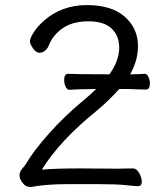

<svg xmlns="http://www.w3.org/2000/svg" viewBox="-20 -733 640 757"><path d="M493 -440Q527 -440 550 -442H551Q559 -442 565 -430Q571 -418 571 -404Q571 -380 556 -380L513 -381Q502 -382 478 -382H450Q413 -340 362 -297Q214 -177 145 -64Q195 -69 294 -69L440 -68L505 -69Q518 -69 528.5 -51Q539 -33 539 -16Q539 1 524 1Q514 1 476.5 -3Q439 -7 368 -7H245Q164 -7 103 4H98Q81 4 69 -12Q57 -28 57 -40Q57 -52 62 -60Q67 -68 73 -74.5Q79 -81 83 -88Q112 -138 174 -207.5Q236 -277 310 -338Q337 -360 359 -382L295 -381L254 -379H253Q244 -379 238.5 -391.5Q233 -404 233 -418Q233 -442 249 -442Q285 -440 403 -440H411L417 -448Q450 -498 450 -545Q450 -592 420 -620.5Q390 -649 328.5 -649Q267 -649 227.5 -622Q188 -595 171 -551Q167 -541 157.5 -533Q148 -525 135 -525Q122 -525 110 -542.5Q98 -560 98 -570.5Q98 -581 112 -604Q126 -627 154 -652Q224 -713 322 -713Q420 -713 472 -667Q524 -621 524 -552Q524 -494 493 -440Z"/></svg>

Font: LXGW WenKai Lite
Style: Regular
Weight: 400
Designer: LXGW / Fontworks Inc.
Foundry: LXGW / Fontworks Inc.
Version: Version 1.511; March 25, 2025